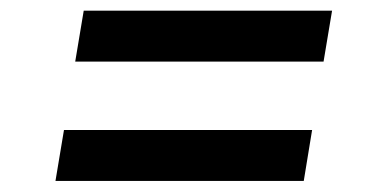

<svg xmlns="http://www.w3.org/2000/svg" viewBox="-20 -462 706 352"><path d="M117.9 -349.1H573.2L588.8 -442.5H133.5ZM81.7 -130.3H536.9L552.2 -223.7H97.3Z"/></svg>

Font: Magic Ui Pro Medium
Style: Italic
Weight: 500
Italic angle: -9.39999°
Designer: Stefan Endress, Andreas Faust
Version: Version 1.000;FEAKit 1.0